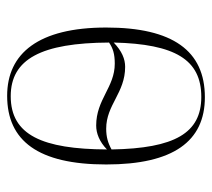

<svg xmlns="http://www.w3.org/2000/svg" viewBox="-48 -535 593 537"><g transform="rotate(90 248.5 -266.5)"><path d="M248 10C374 10 440 -77 440 -267C440 -455 375 -543 252 -543C122 -543 57 -453 57 -267C57 -78 129 10 248 10ZM99 -288C103 -460 147 -533 251 -533C352 -533 395 -459 398 -282C380 -272 363 -267 340 -267C273 -267 240 -320 167 -320C145 -320 123 -311 99 -288ZM249 0C145 0 100 -86 99 -275C115 -286 131 -291 158 -291C224 -291 258 -239 331 -239C353 -239 376 -248 398 -269C397 -89 358 0 249 0Z"/></g></svg>

Font: Noto Serif Display SemiCondensed ExtraLight
Style: Regular
Weight: 200
Width: 4
Designer: Monotype Design Team
Foundry: Monotype Imaging Inc.
Version: Version 2.009